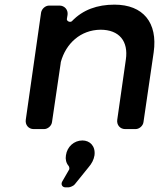

<svg xmlns="http://www.w3.org/2000/svg" viewBox="-20 -556 703 827"><path d="M473 -536C399 -536 337 -514 290 -465C283 -458 267 -464 268 -474L271 -492C274 -514 258 -532 236 -532H192C175 -532 160 -518 157 -502L91 -40C88 -18 103 0 125 0H170C186 0 202 -14 204 -30L241 -281C241 -282 242 -289 242 -289C264 -369 327 -427 413 -428C493 -428 534 -379 522 -299L485 -40C482 -18 497 0 519 0H564C580 0 596 -14 598 -30L642 -331C660 -458 597 -536 473 -536ZM335 49C299 49 269 76 264 113C261 130 265 146 275 158C278 161 280 170 278 174L248 226C241 238 248 251 262 251H275C282 251 298 244 302 238L361 165C375 149 384 132 387 113C392 73 367 49 335 49Z"/></svg>

Font: Trueno
Style: RoundIt
Weight: 400
Designer: Julieta Ulanovsky, Jasper
Foundry: Julieta Ulanovsky, Cannot Into Space Fonts
Version: Version 3.001